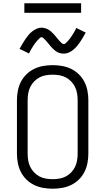

<svg xmlns="http://www.w3.org/2000/svg" viewBox="-20 -1139 640 1167"><path d="M300 8Q271 8 242.5 3Q214 -2 188 -14.5Q162 -27 141 -47.5Q120 -68 107 -93.5Q94 -119 88.5 -147.5Q83 -176 83 -205V-530Q83 -559 88.5 -587.5Q94 -616 107 -641.5Q120 -667 141 -687.5Q162 -708 188 -720.5Q214 -733 242.5 -738Q271 -743 300 -743Q329 -743 357.5 -738Q386 -733 412 -720.5Q438 -708 459 -687.5Q480 -667 493 -641.5Q506 -616 511.5 -587.5Q517 -559 517 -530V-205Q517 -176 511.5 -147.5Q506 -119 493 -93.5Q480 -68 459 -47.5Q438 -27 412 -14.5Q386 -2 357.5 3Q329 8 300 8ZM300 -50Q321 -50 341.5 -53.5Q362 -57 380 -66.5Q398 -76 412.5 -91Q427 -106 436 -124.5Q445 -143 448.5 -163.5Q452 -184 452 -205V-530Q452 -551 448.5 -571.5Q445 -592 436 -610.5Q427 -629 412.5 -644Q398 -659 380 -668.5Q362 -678 341.5 -681.5Q321 -685 300 -685Q279 -685 258.5 -681.5Q238 -678 220 -668.5Q202 -659 187.5 -644Q173 -629 164 -610.5Q155 -592 151.5 -571.5Q148 -551 148 -530V-205Q148 -184 151.5 -163.5Q155 -143 164 -124.5Q173 -106 187.5 -91Q202 -76 220 -66.5Q238 -57 258.5 -53.5Q279 -50 300 -50ZM367 -813Q361 -813 354.5 -814Q348 -815 342.5 -816.5Q337 -818 331 -821Q325 -824 320 -827.5Q315 -831 310.5 -835Q306 -839 301.5 -843.5Q297 -848 292.5 -852.5Q288 -857 284.5 -861.5Q281 -866 277 -871Q273 -876 268.5 -881Q264 -886 260 -891Q256 -896 252 -899.5Q248 -903 243 -908Q238 -913 233 -913Q227 -913 223 -909Q219 -905 213.5 -899.5Q208 -894 205.5 -891Q203 -888 200 -884.5Q197 -881 193.5 -876.5Q190 -872 186.5 -866.5Q183 -861 179.5 -855.5Q176 -850 172 -843.5Q168 -837 164 -829.5Q160 -822 156 -814L99 -842Q109 -860 118 -875.5Q127 -891 136 -903.5Q145 -916 153.5 -926.5Q162 -937 174.5 -947Q187 -957 202 -964Q217 -971 233 -971Q239 -971 245.5 -969.5Q252 -968 257.5 -966.5Q263 -965 269 -962Q275 -959 280 -955.5Q285 -952 289.5 -948Q294 -944 298.5 -939.5Q303 -935 307.5 -930.5Q312 -926 315.5 -921.5Q319 -917 323 -912Q327 -907 331.5 -902Q336 -897 340 -892Q344 -887 348 -883.5Q352 -880 357 -875.5Q362 -871 367 -871Q373 -871 377 -874.5Q381 -878 386.5 -883.5Q392 -889 394.5 -892Q397 -895 400 -898.5Q403 -902 406.5 -906.5Q410 -911 413.5 -916.5Q417 -922 420.5 -927.5Q424 -933 428 -939.5Q432 -946 436 -953.5Q440 -961 444 -969L501 -941Q491 -923 482 -907.5Q473 -892 464 -879.5Q455 -867 446.5 -857Q438 -847 425.5 -836.5Q413 -826 398 -819.5Q383 -813 367 -813ZM128 -1061V-1119H473V-1061Z"/></svg>

Font: Iosevka Aile Light
Style: Regular
Weight: 300
Designer: Belleve Invis
Foundry: Belleve Invis
Version: Version 27.3.5; ttfautohint (v1.8.4)